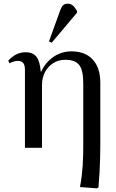

<svg xmlns="http://www.w3.org/2000/svg" viewBox="-20 -806 630 1047"><path d="M508 221 416 214Q422 183 425.5 154.5Q429 126 431 97Q433 68 433.5 36Q434 4 434 -36V-352Q434 -423 412 -451.5Q390 -480 336 -480Q299 -480 270.5 -462Q242 -444 225.5 -413Q209 -382 209 -341V0H116V-425Q116 -451 106.5 -462.5Q97 -474 77 -474Q57 -474 32 -461L25 -475Q47 -499 70 -510Q93 -521 120 -521Q160 -521 179 -496Q198 -471 202 -416H205Q220 -449 245 -474Q270 -499 302 -512.5Q334 -526 369 -526Q445 -526 486 -481Q527 -436 527 -355V-21Q527 20 526 56.5Q525 93 523 131Q521 169 517 216ZM262 -573 247 -580 306 -743Q315 -769 324 -777.5Q333 -786 350 -786Q365 -786 376.5 -776.5Q388 -767 400 -746V-737Z"/></svg>

Font: Literata 60pt
Style: Regular
Weight: 400
Designer: Latin by Veronika Burian and Jose Scaglione. Greek by Irene Vlachou. Cyrillic by Vera Evstafieva.
Foundry: TypeTogether
Version: Version 3.002